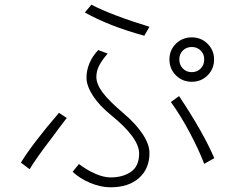

<svg xmlns="http://www.w3.org/2000/svg" viewBox="-20 -711 1002 817"><path d="M616 -597 594 -559Q444 -600 341 -658L369 -691Q456 -646 616 -597ZM796 -552Q836 -552 863.5 -524.5Q891 -497 891 -458Q891 -418 863.5 -390.5Q836 -363 796 -363Q756 -363 728.5 -390.5Q701 -418 701 -458Q701 -498 728.5 -525Q756 -552 796 -552ZM796 -404Q819 -404 834 -419.5Q849 -435 849 -458Q849 -481 834 -496Q819 -511 796 -511Q773 -511 758 -496Q743 -481 743 -458Q743 -435 758 -419.5Q773 -404 796 -404ZM450 44Q503 44 537.5 20Q572 -4 572 -58Q572 -124 454 -220Q403 -261 375.5 -303.5Q348 -346 348 -381Q348 -412 361 -442.5Q374 -473 398 -498L438 -483Q413 -454 401.5 -431Q390 -408 390 -384Q390 -353 417 -317Q444 -281 510 -225Q560 -182 588 -139Q616 -96 616 -60Q616 7 571.5 46.5Q527 86 450 86Q409 86 364.5 67.5Q320 49 289 20L316 -13Q350 13 386 28.5Q422 44 450 44ZM892 -38 849 -14Q825 -76 787 -147.5Q749 -219 707 -277L742 -302Q843 -151 892 -38ZM231 -231 264 -209 229 -163 207 -133Q134 -38 106 9L69 -19Q117 -98 231 -231Z"/></svg>

Font: Gmarket Sans TTF Light
Style: Regular
Weight: 300
Designer: Creative Director : Sungho Lee; Art Director : Kiwoong Choi; Project Manager : Sori Yang, Jongwook Yoon; Font Designer :
Foundry: Sandoll Inc.
Version: Version 1.000;hotconv 1.0.109;makeotfexe 2.5.65596